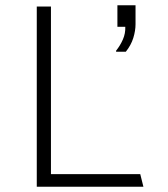

<svg xmlns="http://www.w3.org/2000/svg" viewBox="-20 -711 640 731"><path d="M120 0V-686H174V-48H514L526 0ZM422 -514V-518Q438 -538 448 -561Q458 -584 457 -609H427V-691H496V-619Q496 -594 487.5 -566.5Q479 -539 459 -514Z"/></svg>

Font: Chivo Mono Thin
Style: Regular
Weight: 250
Designer: Hector Gatti
Foundry: Omnibus-Type
Version: Version 1.008